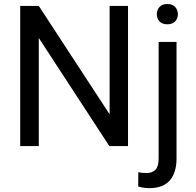

<svg xmlns="http://www.w3.org/2000/svg" viewBox="-20 -741 993 974"><path d="M629.4 -710.9V0H534.7L176.8 -548.3V0H82.5V-710.9H176.8L536.1 -161.1V-710.9ZM784.7 -528.3H875.5V63Q875.5 135.7 841.1 174.6Q806.6 213.4 737.3 213.4Q725.1 213.4 708.7 211.2Q692.4 209 681.2 205.1L681.6 132.3Q690.9 134.8 702.6 135.7Q714.4 136.7 723.1 136.7Q752.9 136.7 768.8 120.1Q784.7 103.5 784.7 63ZM775.4 -668.5Q775.4 -690.4 789.1 -705.6Q802.7 -720.7 828.6 -720.7Q855 -720.7 868.7 -705.6Q882.3 -690.4 882.3 -668.5Q882.3 -647.5 868.7 -632.6Q855 -617.7 828.6 -617.7Q802.7 -617.7 789.1 -632.6Q775.4 -647.5 775.4 -668.5Z"/></svg>

Font: RobotoDEMO
Style: Regular
Weight: 400
Designer: Christian Robertson
Foundry: Google
Version: Version 2.136